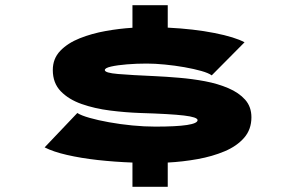

<svg xmlns="http://www.w3.org/2000/svg" viewBox="-20 -720 1090 740"><path d="M490.5 0V-93.5Q422.5 -96 357.2 -103.2Q292 -110.5 238.5 -122.8Q185 -135 152 -152L278 -284.5Q292.5 -275 325 -265.8Q357.5 -256.5 400.5 -248.8Q443.5 -241 490 -236.5Q536.5 -232 578.5 -232Q741.5 -232 741.5 -257Q741.5 -268.5 689 -274.8Q636.5 -281 520.5 -284.5Q463.5 -286.5 404.2 -294Q345 -301.5 295 -319Q245 -336.5 214.2 -368.2Q183.5 -400 183.5 -450Q183.5 -494 212.2 -524Q241 -554 287.5 -572.5Q334 -591 387.5 -600.5Q441 -610 490.5 -613V-700H626.5V-613.5Q727 -608.5 806.5 -592.8Q886 -577 922.5 -557L796 -429.5Q784 -438.5 755.8 -446.5Q727.5 -454.5 690.8 -461Q654 -467.5 615.8 -471.2Q577.5 -475 545.5 -475Q506.5 -475 469.5 -472Q432.5 -469 408.2 -463.5Q384 -458 384 -450Q384 -439 435 -434.8Q486 -430.5 578 -426.5Q621 -424.5 671.2 -420.2Q721.5 -416 770.5 -406.8Q819.5 -397.5 860 -380.2Q900.5 -363 924.8 -335.8Q949 -308.5 949 -268Q949 -221 920.8 -188.8Q892.5 -156.5 845.5 -136.8Q798.5 -117 741.5 -106.8Q684.5 -96.5 626.5 -93.5V0Z"/></svg>

Font: Trispace Expanded ExtraBold
Style: Regular
Weight: 800
Width: 7
Designer: Tyler Finck
Foundry: Etcetera Type Company
Version: Version 1.210; ttfautohint (v1.8.3)